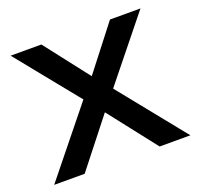

<svg xmlns="http://www.w3.org/2000/svg" viewBox="-96 -607 732 710"><g transform="rotate(-20 270.5 -252.0)"><path d="M2 0 231 -284V-236L14 -504H135L288 -307H252L405 -504H525L310 -237V-283L538 0H417L252 -211H288L122 0Z"/></g></svg>

Font: Mulish ExtraLight SemiBold
Style: Regular
Weight: 600
Version: Version 3.603